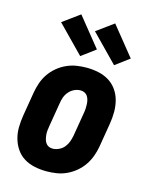

<svg xmlns="http://www.w3.org/2000/svg" viewBox="-117 -847 734 931"><g transform="rotate(15 250.0 -381.5)"><path d="M207 8Q177 8 148 2Q119 -4 95 -18.5Q71 -33 55 -56Q39 -79 31 -107Q23 -135 23.5 -164.5Q24 -194 29 -225L49 -345Q53 -369 61.5 -394Q70 -419 85 -441Q100 -463 121 -480.5Q142 -498 166.5 -509Q191 -520 216 -524Q241 -528 266 -528Q296 -528 325 -522Q354 -516 378 -501.5Q402 -487 418.5 -464Q435 -441 442.5 -413Q450 -385 450 -355.5Q450 -326 445 -295L425 -175Q421 -151 412 -126Q403 -101 388 -79Q373 -57 352 -39.5Q331 -22 307 -11Q283 0 257.5 4Q232 8 207 8ZM207 -106Q223 -106 239 -113.5Q255 -121 265.5 -134Q276 -147 281.5 -162.5Q287 -178 290 -194L310 -314Q312 -325 312.5 -336Q313 -347 312.5 -357.5Q312 -368 309.5 -378Q307 -388 301.5 -396.5Q296 -405 286.5 -409.5Q277 -414 266 -414Q250 -414 234.5 -406.5Q219 -399 208 -386Q197 -373 191.5 -357.5Q186 -342 184 -326L164 -206Q162 -195 161 -184Q160 -173 161 -162.5Q162 -152 164.5 -142Q167 -132 172.5 -123.5Q178 -115 187 -110.5Q196 -106 207 -106ZM391 -574 259 -709 344 -771 461 -626ZM221 -574 89 -709 174 -771 291 -626Z"/></g></svg>

Font: Iosevka Term Curly Hv Obl
Style: Regular
Weight: 900
Italic angle: -9°
Designer: Belleve Invis
Foundry: Belleve Invis
Version: Version 32.3.0